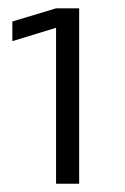

<svg xmlns="http://www.w3.org/2000/svg" viewBox="-20 -691 301 463"><path d="M115.2 -248V-624L9.8 -591.8V-639.2L115.2 -670.9H170.9V-248Z"/></svg>

Font: Syncopate
Style: Regular
Weight: 400
Width: 7
Version: Version 001.001